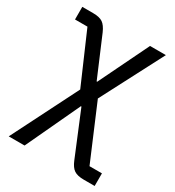

<svg xmlns="http://www.w3.org/2000/svg" viewBox="-173 -619 842 923"><g transform="rotate(30 248.0 -158.0)"><path d="M72 -516Q108 -516 126 -503.5Q144 -491 158 -459L251 -240H254L388 -516H476L297 -172L425 130H494V200H434Q398 200 379.5 187.5Q361 175 348 143L248 -99H245L105 200H17L202 -167L81 -446H12V-516Z"/></g></svg>

Font: IBM Plex Sans
Style: Regular
Weight: 400
Designer: Mike Abbink, Paul van der Laan, Pieter van Rosmalen
Foundry: Bold Monday
Version: Version 3.005